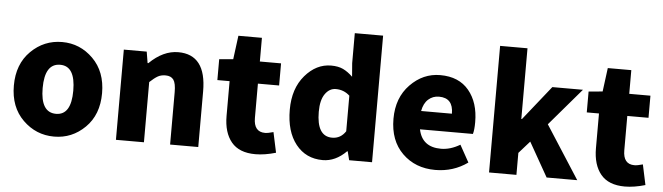

<svg xmlns="http://www.w3.org/2000/svg" viewBox="-49 -996 4168 1207"><g transform="rotate(5 2034.5 -393.0)"><path d="M319.3 13.7Q205.1 13.7 122.6 -67.4Q40 -148.4 40 -284.2Q40 -419.9 122.6 -501.5Q205.1 -583 319.3 -583Q432.6 -583 514.6 -501.5Q596.7 -419.9 596.7 -284.2Q596.7 -148.4 514.6 -67.4Q432.6 13.7 319.3 13.7ZM319.3 -129.9Q415 -129.9 415 -284.2Q415 -439.5 319.3 -439.5Q221.7 -439.5 221.7 -284.2Q221.7 -129.9 319.3 -129.9Z M709 0V-569.3H853.5L865.2 -498H870.1Q957 -583 1051.8 -583Q1228.5 -583 1228.5 -351.6V0H1050.8V-330.1Q1050.8 -386.7 1035.2 -408.7Q1019.5 -430.7 984.4 -430.7Q956.1 -430.7 935.5 -418.9Q915 -407.2 885.7 -379.9V0Z M1589.8 13.7Q1487.3 13.7 1438 -45.9Q1388.7 -105.5 1388.7 -210.9V-429.7H1311.5V-561.5L1399.4 -569.3L1418.9 -718.8H1567.4V-569.3H1701.2V-429.7H1567.4V-212.9Q1567.4 -125 1638.7 -125Q1657.2 -125 1691.4 -134.8L1718.8 -6.8Q1648.4 13.7 1589.8 13.7Z M2014.6 13.7Q1908.2 13.7 1844.7 -66.4Q1781.2 -146.5 1781.2 -284.2Q1781.2 -418 1852.1 -500.5Q1922.9 -583 2016.6 -583Q2061.5 -583 2092.3 -568.4Q2123 -553.7 2153.3 -524.4L2146.5 -609.4V-798.8H2325.2V0H2180.7L2167 -54.7H2163.1Q2094.7 13.7 2014.6 13.7ZM2061.5 -131.8Q2115.2 -131.8 2146.5 -179.7V-404.3Q2109.4 -438.5 2058.6 -438.5Q2018.6 -438.5 1991.2 -399.9Q1963.9 -361.3 1963.9 -287.1Q1963.9 -131.8 2061.5 -131.8Z M2724.6 13.7Q2598.6 13.7 2517.1 -66.4Q2435.5 -146.5 2435.5 -284.2Q2435.5 -417 2516.1 -500Q2596.7 -583 2705.1 -583Q2823.2 -583 2886.2 -506.8Q2949.2 -430.7 2949.2 -307.6Q2949.2 -257.8 2941.4 -232.4H2607.4Q2629.9 -122.1 2749 -122.1Q2808.6 -122.1 2869.1 -158.2L2928.7 -50.8Q2838.9 13.7 2724.6 13.7ZM2604.5 -347.7H2798.8Q2798.8 -447.3 2709 -447.3Q2669.9 -447.3 2641.6 -421.9Q2613.3 -396.5 2604.5 -347.7Z M3063.5 0V-798.8H3236.3V-352.5H3240.2L3413.1 -569.3H3606.4L3405.3 -334L3620.1 0H3426.8L3304.7 -215.8L3236.3 -138.7V0Z M3920.9 13.7Q3818.4 13.7 3769 -45.9Q3719.7 -105.5 3719.7 -210.9V-429.7H3642.6V-561.5L3730.5 -569.3L3750 -718.8H3898.4V-569.3H4032.2V-429.7H3898.4V-212.9Q3898.4 -125 3969.7 -125Q3988.3 -125 4022.5 -134.8L4049.8 -6.8Q3979.5 13.7 3920.9 13.7Z"/></g></svg>

Font: Bpmf Zihi Sans Heavy
Style: Heavy
Weight: 900
Foundry: But Ko
Version: Version 1.320